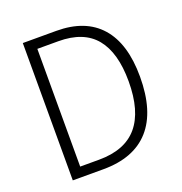

<svg xmlns="http://www.w3.org/2000/svg" viewBox="-129 -826 888 938"><g transform="rotate(-20 315.5 -357.0)"><path d="M573 -364Q573 -184 491 -92Q409 0 250 0H91V-714H265Q416 -714 494.5 -625Q573 -536 573 -364ZM513 -362Q513 -511 450.5 -587Q388 -663 257 -663H148V-51H246Q381 -51 447 -129Q513 -207 513 -362Z"/></g></svg>

Font: Noto Sans Gurmukhi SemiCondensed Light
Style: Regular
Weight: 300
Width: 4
Designer: Jelle Bosma - Monotype Design Team
Foundry: Monotype Imaging Inc.
Version: Version 2.004; ttfautohint (v1.8.4.7-5d5b)